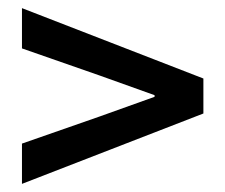

<svg xmlns="http://www.w3.org/2000/svg" viewBox="-20 -568 554 472"><path d="M34 -116 480 -289V-375L34 -548V-449L226 -382L360 -334V-330L226 -282L34 -215Z"/></svg>

Font: Source Sans Pro Semibold
Style: Regular
Weight: 600
Designer: Paul D. Hunt
Foundry: Adobe Systems Incorporated
Version: Version 3.006;hotconv 1.0.111;makeotfexe 2.5.65597